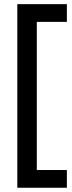

<svg xmlns="http://www.w3.org/2000/svg" viewBox="-20 -770 349 926"><path d="M63.5 135.5V-750H302.5V-664.5H157.5V50H302.5V135.5Z"/></svg>

Font: Cabin SemiCondensedMedium
Style: Regular
Weight: 500
Width: 4
Designer: Pablo Impallari
Foundry: Pablo Impallari. http://www.impallari.com Igino Marini. http://www.ikern.com
Version: Version 3.001